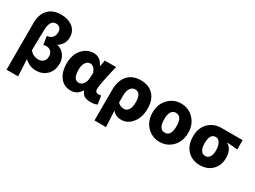

<svg xmlns="http://www.w3.org/2000/svg" viewBox="-58 -1604 3442 2596"><g transform="rotate(30 1662.5 -305.5)"><path d="M71 202V-163V-529Q71 -656 136 -731Q207 -813 341 -813Q446 -813 516 -763Q594 -706 594 -604Q594 -495 501 -436V-431Q565 -417 608 -363Q653 -306 653 -229Q653 -111 580 -45Q516 14 424 14Q309 14 238 -62Q243 34 251 202ZM372 -132Q418 -132 447 -158Q479 -188 479 -241Q479 -285 454 -313Q427 -343 380 -343Q358 -343 335 -336L314 -465Q424 -481 424 -587Q424 -629 399 -653Q376 -674 341 -674Q248 -674 243 -519Q241 -465 239 -359Q237 -253 237 -198Q288 -132 372 -132Z M961 14Q856 14 794 -65.5Q732 -145 732 -281.5Q732 -418 809 -503Q880 -583 984 -583Q1086 -583 1138 -474H1142L1160 -569H1248H1336Q1331 -548 1320 -503Q1261 -251 1261 -181Q1261 -130 1316 -130Q1335 -130 1353 -137L1374 -6Q1336 14 1272 14Q1210 14 1174 -7Q1137 -28 1121 -78H1116Q1060 14 961 14ZM1004 -132Q1040 -132 1069 -166Q1098 -200 1101 -248L1108 -345Q1073 -438 1011 -438Q971 -438 945 -402Q914 -363 914 -285Q914 -132 1004 -132Z M1444 202V-34V-270Q1444 -426 1522 -508Q1594 -583 1719 -583Q1844 -583 1915.5 -507Q1987 -431 1987 -294Q1987 -154 1914 -67Q1847 14 1751 14Q1662 14 1611 -48Q1616 38 1624 202ZM1708 -132Q1750 -132 1776 -169Q1805 -209 1805 -291Q1805 -438 1712 -438Q1667 -438 1639 -396.5Q1611 -355 1611 -287V-174Q1651 -132 1708 -132Z M2348 14Q2234 14 2155 -65Q2070 -149 2070 -284.5Q2070 -420 2155 -504Q2234 -583 2348 -583Q2462 -583 2541 -504Q2626 -420 2626 -284Q2626 -148 2541 -65Q2462 14 2348 14ZM2348 -130Q2444 -130 2444 -284Q2444 -439 2348 -439Q2300 -439 2275 -397Q2252 -358 2252 -284Q2252 -130 2348 -130Z M2976 14Q2859 14 2784 -61Q2705 -141 2705 -278Q2705 -417 2791 -497Q2868 -569 2984 -569H3148H3312V-423Q3217 -434 3152 -437V-432Q3193 -408 3216 -360Q3239 -312 3239 -249Q3239 -129 3165 -57Q3093 14 2976 14ZM2978 -130Q3022 -130 3046 -166Q3070 -202 3070 -268Q3070 -337 3046 -379Q3022 -425 2978 -425Q2887 -425 2887 -278Q2887 -207 2911 -168.5Q2935 -130 2978 -130Z"/></g></svg>

Font: GenSekiGothic TW H
Style: Regular
Weight: 900
Version: Version 1.501;PS 1;hotconv 16.6.51;makeotf.lib2.5.65220